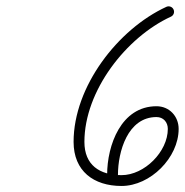

<svg xmlns="http://www.w3.org/2000/svg" viewBox="-20 -582 598 621"><path d="M518.1 -559.9C518.1 -559.9 518.1 -559.9 518.1 -559.9C360.9 -487.5 218 -301.7 218 -123.1C218 -28.8 282.8 19.5 373.1 19.5C466.5 19.5 557.8 -72.2 557.8 -165.1C557.8 -206 527.6 -238.4 486.2 -238.4C371.5 -238.4 326.5 -112 326.5 -16.7C326.5 -13.8 326.5 -10.9 326.5 -8C326.5 1.7 334.3 9.5 344 9.5C353.7 9.5 361.5 1.7 361.5 -8C361.5 -8 361.5 -8 361.5 -8C361.5 -10.9 361.5 -13.8 361.5 -16.7C361.5 -90.8 392.7 -203.4 486.2 -203.4C508.4 -203.4 522.8 -186.8 522.8 -165.1C522.8 -91.5 447.2 -15.5 373.1 -15.5C302.1 -15.5 253 -48.3 253 -123.1C253 -288 387.9 -461.4 532.8 -528.1C541.6 -532.1 545.4 -542.5 541.3 -551.3C537.3 -560.1 526.9 -563.9 518.1 -559.9Z"/></svg>

Font: FRB American Cursive Guidelines
Style: Italic
Weight: 400
Italic angle: -25°
Version: Version 2.0;Modular Font Editor K font №1